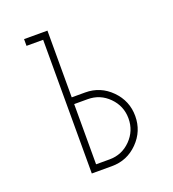

<svg xmlns="http://www.w3.org/2000/svg" viewBox="-124 -762 770 857"><g transform="rotate(-20 261.0 -333.5)"><path d="M262 0H166V-635H87V-667H198V-350H262Q334 -350 385 -298.5Q436 -247 436 -175Q436 -103 385 -51.5Q334 0 262 0ZM262 -32Q321 -32 362.5 -74Q404 -116 404 -175Q404 -234 362.5 -276Q321 -318 262 -318H198V-32Z"/></g></svg>

Font: Zector
Style: Regular
Weight: 400
Designer: GGBot
Version: 0.72